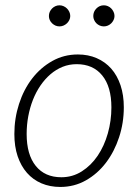

<svg xmlns="http://www.w3.org/2000/svg" viewBox="-20 -716 534 742"><path d="M217 -31Q260.5 -31 296.2 -53.8Q332 -76.5 357.5 -114.2Q383 -152 396.8 -200.8Q410.5 -249.5 410.5 -301Q410.5 -381 375 -424.5Q339.5 -468 276.5 -468Q247.5 -468 222 -457.8Q196.5 -447.5 175 -429Q153.5 -410.5 136.2 -385.2Q119 -360 107.2 -330Q95.5 -300 89.2 -266.5Q83 -233 83 -198Q83 -118.5 118.2 -74.8Q153.5 -31 217 -31ZM213 6.5Q173 6.5 140.2 -7.5Q107.5 -21.5 84.2 -48Q61 -74.5 48.2 -112.2Q35.5 -150 35.5 -198Q35.5 -258.5 53.5 -314.2Q71.5 -370 104.2 -412.5Q137 -455 182 -480.2Q227 -505.5 281 -505.5Q321 -505.5 353.8 -491.2Q386.5 -477 409.8 -450.8Q433 -424.5 445.8 -386.5Q458.5 -348.5 458.5 -301.5Q458.5 -241 440.2 -185.5Q422 -130 389.5 -87.2Q357 -44.5 312 -19Q267 6.5 213 6.5ZM251.5 -654Q251.5 -646 248 -638.8Q244.5 -631.5 238.8 -626Q233 -620.5 225.5 -617.2Q218 -614 210 -614Q201.5 -614 194.2 -617.2Q187 -620.5 181.2 -626Q175.5 -631.5 172.2 -638.8Q169 -646 169 -654Q169 -662.5 172.2 -670Q175.5 -677.5 181.2 -683.2Q187 -689 194.2 -692.2Q201.5 -695.5 210 -695.5Q218 -695.5 225.5 -692.2Q233 -689 238.8 -683.2Q244.5 -677.5 248 -670Q251.5 -662.5 251.5 -654ZM422.5 -654Q422.5 -646 419 -638.8Q415.5 -631.5 410 -626Q404.5 -620.5 397 -617.2Q389.5 -614 381.5 -614Q373 -614 365.5 -617.2Q358 -620.5 352.5 -626Q347 -631.5 343.8 -638.8Q340.5 -646 340.5 -654Q340.5 -671 352.5 -683.2Q364.5 -695.5 381.5 -695.5Q389.5 -695.5 397 -692.2Q404.5 -689 410 -683.2Q415.5 -677.5 419 -670Q422.5 -662.5 422.5 -654Z"/></svg>

Font: Lato TR Light
Style: Italic
Weight: 300
Italic angle: -12°
Designer: Lukasz Dziedzic
Foundry: Lukasz Dziedzic
Version: Version 1.104 2013